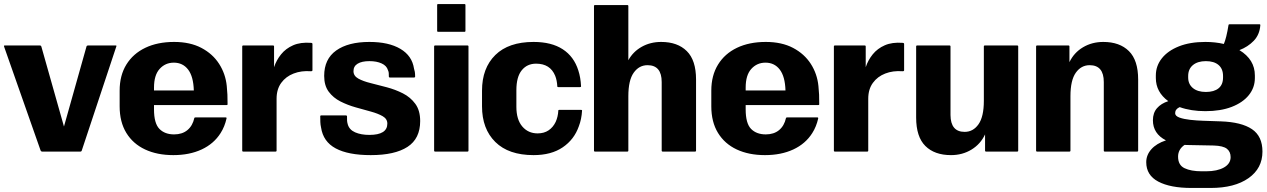

<svg xmlns="http://www.w3.org/2000/svg" viewBox="-22 -750 6267 950"><path d="M294.5 -124 406 -520Q407.5 -525 413 -525H550.5Q556 -525 553.5 -520L382.5 -5Q381 0 375.5 0H186Q181.5 0 179 -5L-2 -520Q-3.5 -525 1 -525H176Q181 -525 182.5 -520Z M1099 -164.5Q1090 -123.5 1069.5 -91.5Q1036 -38.5 975.8 -10.5Q915.5 17.5 835.5 17.5Q755.5 17.5 695.8 -10.5Q636 -38.5 603 -92.5Q570 -146.5 570 -224V-301.5Q570 -376.5 603.2 -430.5Q636.5 -484.5 697 -513.5Q757.5 -542.5 839.5 -542.5Q918.5 -542.5 974.5 -513Q1030.5 -483.5 1062.2 -434Q1094 -384.5 1100 -324.5Q1102.5 -298 1103.2 -281.8Q1104 -265.5 1104 -234Q1104 -230 1099 -230H740V-209Q740 -139.5 766.8 -112.2Q793.5 -85 839.5 -85Q879.5 -85 905.2 -106.2Q931 -127.5 939.5 -166Q940 -169 945 -169H1095Q1099.5 -169 1099 -164.5ZM838 -440Q796 -440 768 -409.2Q740 -378.5 740 -316.5V-302.5H937Q935 -371.5 908.8 -405.8Q882.5 -440 838 -440Z M1181.5 -525H1329Q1334 -525 1334 -520V-417.5Q1345.5 -452.5 1368.8 -481.2Q1392 -510 1428.5 -526Q1465 -542 1517 -538Q1524 -537.5 1524 -532.5V-402.5Q1524 -397 1515.5 -397.5Q1469 -401 1430.8 -386.2Q1392.5 -371.5 1369.5 -340Q1346.5 -308.5 1346.5 -261.5V-5Q1346.5 0 1341.5 0H1181.5Q1176.5 0 1176.5 -5V-520Q1176.5 -525 1181.5 -525Z M1567 -179H1689Q1695 -179 1695 -174.5Q1695 -162 1695.2 -154Q1695.5 -146 1698.5 -135.5Q1706 -108 1735.2 -95.2Q1764.5 -82.5 1805.5 -82.5Q1894.5 -82.5 1894.5 -138.5Q1894.5 -161.5 1871.8 -174.8Q1849 -188 1813.5 -197.8Q1778 -207.5 1738 -218.8Q1698 -230 1662.5 -248Q1627 -266 1604.5 -296.2Q1582 -326.5 1582 -374.5Q1582 -458 1641.5 -500.2Q1701 -542.5 1805.5 -542.5Q1901.5 -542.5 1959.2 -508.2Q2017 -474 2026.5 -410.5Q2029 -403.5 2030.5 -394.5Q2032 -385.5 2032 -371Q2032 -366.5 2027 -366.5H1907.5Q1902 -366.5 1902 -371.5Q1902 -382.5 1901.5 -389Q1901 -395.5 1897.5 -403Q1891 -425 1866.2 -436.2Q1841.5 -447.5 1806 -447.5Q1768.5 -447.5 1747.8 -435Q1727 -422.5 1727 -398Q1727 -374.5 1750.8 -361.2Q1774.5 -348 1812 -338.8Q1849.5 -329.5 1891.8 -318.2Q1934 -307 1971.5 -288Q2009 -269 2033 -236.2Q2057 -203.5 2057 -151Q2057 -64 1994.2 -23.2Q1931.5 17.5 1812.5 17.5Q1701 17.5 1639 -15.8Q1577 -49 1566.5 -119.5Q1563.5 -132.5 1563 -146.2Q1562.5 -160 1562.5 -175Q1562.5 -179 1567 -179Z M2281 -725V-597.5Q2281 -592.5 2276 -592.5H2146Q2141 -592.5 2141 -597.5V-725Q2141 -730 2146 -730H2276Q2281 -730 2281 -725ZM2296 -520V-5Q2296 0 2291 0H2131Q2126 0 2126 -5V-520Q2126 -525 2131 -525H2291Q2296 -525 2296 -520Z M2858 -202.5Q2855.5 -160 2842 -125Q2819 -59.5 2762.2 -21Q2705.5 17.5 2618 17.5Q2494.5 17.5 2428.8 -47.5Q2363 -112.5 2363 -224V-301.5Q2363 -413 2428.8 -477.8Q2494.5 -542.5 2618 -542.5Q2707 -542.5 2762.5 -506.2Q2818 -470 2839.5 -401.5Q2851 -366.5 2853 -323Q2853 -319 2848 -319H2740.5Q2735.5 -319 2735.5 -322.5Q2734 -352.5 2725 -375Q2700.5 -435 2630.5 -435Q2586 -435 2559.5 -402.2Q2533 -369.5 2533 -304V-221.5Q2533 -158.5 2562.2 -124.2Q2591.5 -90 2638 -90Q2670 -90 2692.5 -105.2Q2715 -120.5 2727.5 -147Q2739 -172.5 2740.5 -203Q2740.5 -206.5 2745.5 -206.5H2853Q2858 -206.5 2858 -202.5Z M2922 -725H3082Q3087 -725 3087 -720V-452Q3110.5 -494.5 3153.2 -518.5Q3196 -542.5 3249.5 -542.5Q3330.5 -542.5 3376.2 -497.2Q3422 -452 3422 -356.5V-5Q3422 0 3417 0H3257Q3252 0 3252 -5V-344Q3252 -427.5 3182 -427.5Q3140 -427.5 3113.5 -390.2Q3087 -353 3087 -274V-5Q3087 0 3082 0H2922Q2917 0 2917 -5V-720Q2917 -725 2922 -725Z M4026.5 -164.5Q4017.5 -123.5 3997 -91.5Q3963.5 -38.5 3903.2 -10.5Q3843 17.5 3763 17.5Q3683 17.5 3623.2 -10.5Q3563.5 -38.5 3530.5 -92.5Q3497.5 -146.5 3497.5 -224V-301.5Q3497.5 -376.5 3530.8 -430.5Q3564 -484.5 3624.5 -513.5Q3685 -542.5 3767 -542.5Q3846 -542.5 3902 -513Q3958 -483.5 3989.8 -434Q4021.5 -384.5 4027.5 -324.5Q4030 -298 4030.8 -281.8Q4031.5 -265.5 4031.5 -234Q4031.5 -230 4026.5 -230H3667.5V-209Q3667.5 -139.5 3694.2 -112.2Q3721 -85 3767 -85Q3807 -85 3832.8 -106.2Q3858.5 -127.5 3867 -166Q3867.5 -169 3872.5 -169H4022.5Q4027 -169 4026.5 -164.5ZM3765.5 -440Q3723.5 -440 3695.5 -409.2Q3667.5 -378.5 3667.5 -316.5V-302.5H3864.5Q3862.5 -371.5 3836.2 -405.8Q3810 -440 3765.5 -440Z M4109 -525H4256.5Q4261.5 -525 4261.5 -520V-417.5Q4273 -452.5 4296.2 -481.2Q4319.5 -510 4356 -526Q4392.5 -542 4444.5 -538Q4451.5 -537.5 4451.5 -532.5V-402.5Q4451.5 -397 4443 -397.5Q4396.5 -401 4358.2 -386.2Q4320 -371.5 4297 -340Q4274 -308.5 4274 -261.5V-5Q4274 0 4269 0H4109Q4104 0 4104 -5V-520Q4104 -525 4109 -525Z M5011 0H4857Q4852 0 4852 -5V-85Q4829.5 -37 4784.8 -9.8Q4740 17.5 4683.5 17.5Q4602 17.5 4556.5 -27.8Q4511 -73 4511 -168.5V-520Q4511 -525 4516 -525H4676Q4681 -525 4681 -520V-181Q4681.5 -97.5 4751 -97.5Q4793 -97.5 4819.5 -135Q4846 -172.5 4846 -251V-520Q4846 -525 4851 -525H5011Q5016 -525 5016 -520V-5Q5016 0 5011 0Z M5109.5 -525H5264.5Q5269.5 -525 5269.5 -520V-442.5Q5292 -489.5 5336.5 -516Q5381 -542.5 5437 -542.5Q5518 -542.5 5563.8 -497.2Q5609.5 -452 5609.5 -356.5V-5Q5609.5 0 5604.5 0H5444.5Q5439.5 0 5439.5 -5V-344Q5439.5 -427.5 5369.5 -427.5Q5327.5 -427.5 5301 -390.2Q5274.5 -353 5274.5 -274V-5Q5274.5 0 5269.5 0H5109.5Q5104.5 0 5104.5 -5V-520Q5104.5 -525 5109.5 -525Z M6018.5 -149.5Q6120.5 -146 6172.5 -111Q6224.5 -76 6224.5 0Q6224.5 83 6155.5 131.5Q6086.5 180 5968.5 180H5873.5Q5768.5 180 5709 148.5Q5649.5 117 5649.5 52.5Q5649.5 17 5674.8 -11.5Q5700 -40 5747 -55.5Q5682.5 -88.5 5682.5 -155Q5682.5 -191.5 5702.8 -214.8Q5723 -238 5758.5 -249.5Q5697 -294.5 5697 -364V-376.5Q5697 -424 5726.8 -461.5Q5756.5 -499 5811.5 -520.8Q5866.5 -542.5 5942 -542.5Q5991 -542.5 6033.5 -532.5Q6046 -561 6056.5 -625.5Q6057 -630 6062 -630H6209.5Q6214.5 -630 6214 -625Q6210.5 -578.5 6181.5 -548.2Q6152.5 -518 6110.5 -502Q6187 -455.5 6187 -376.5V-364Q6187 -316.5 6157.2 -279.5Q6127.5 -242.5 6072.5 -221.2Q6017.5 -200 5942 -200Q5870.5 -200 5815 -220Q5792.5 -210 5792.5 -190Q5792.5 -176 5814 -168.2Q5835.5 -160.5 5867.5 -157Q5899.5 -153.5 5931 -152.5ZM6029.5 -366.5V-374Q6029.5 -409.5 6007.2 -428.5Q5985 -447.5 5944.5 -447.5Q5904 -447.5 5880.5 -428Q5857 -408.5 5857 -374V-366.5Q5857 -333.5 5880.5 -314.2Q5904 -295 5944.5 -295Q5985 -295 6007.2 -313Q6029.5 -331 6029.5 -366.5ZM5923.5 97.5H5946Q6000.5 97.5 6033.8 78.8Q6067 60 6067 27.5Q6067 0.5 6048.5 -14Q6030 -28.5 5983.5 -30L5853.5 -32.5Q5846 -32.5 5839 -33Q5807 -11 5807 25Q5807 67 5839 82.2Q5871 97.5 5923.5 97.5Z"/></svg>

Font: MFEK Sans
Style: Bold
Weight: 700
Designer: Owen Earl
Foundry: indestructible type*
Version: Version 0.001; ttfautohint (v1.8.4.7-5d5b)